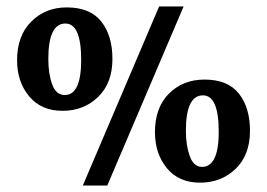

<svg xmlns="http://www.w3.org/2000/svg" viewBox="-20 -576 830 596"><path d="M33 -389Q33 -465 77 -509Q121 -553 187 -553Q260 -553 294.5 -509Q329 -465 329 -393Q329 -318 284.5 -275Q240 -232 174 -232Q108 -232 70.5 -277Q33 -322 33 -389ZM181 -281Q232 -281 232 -390Q232 -503 183 -503Q130 -503 130 -393Q130 -347 142 -314Q154 -281 181 -281ZM237 0 474 -556H550L313 0ZM461 -166Q461 -242 504.5 -285.5Q548 -329 615 -329Q687 -329 721.5 -285.5Q756 -242 756 -170Q756 -95 711.5 -52Q667 -9 601 -9Q535 -9 498 -54Q461 -99 461 -166ZM557 -170Q557 -125 569 -91.5Q581 -58 607 -58Q659 -58 659 -167Q659 -280 610 -280Q557 -280 557 -170Z"/></svg>

Font: Aikya
Style: Bold
Weight: 700
Designer: Neelakash Kshetrimayum (Latin subset based on Merriweather by Eben Sorkin)
Foundry: Brand New Type
Version: Version 1.00 b005